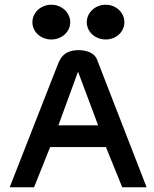

<svg xmlns="http://www.w3.org/2000/svg" viewBox="-20 -792 652 812"><path d="M427 -625C471 -625 506 -657 506 -698C506 -739 471 -772 427 -772C383 -772 347 -739 347 -698C347 -657 383 -625 427 -625ZM197 -625C241 -625 277 -657 277 -698C277 -739 241 -772 197 -772C153 -772 117 -739 117 -698C117 -657 153 -625 197 -625ZM390 -541C379 -569 345 -580 311 -580C241 -579 231 -534 220 -508L21 0H124L192 -170H428L497 0H600ZM310 -489 395 -262H227Z"/></svg>

Font: Charger
Style: ExBd
Weight: 400
Designer: Jasper
Foundry: Cannot Into Space Fonts
Version: Version 0.99